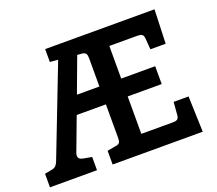

<svg xmlns="http://www.w3.org/2000/svg" viewBox="-120 -886 1186 1051"><g transform="rotate(-20 473.0 -360.0)"><path d="M236 -645 283 -641 86 -132C73 -97 64 -90 39 -86L2 -79V0H276V-77L227 -86C209 -89 199 -97 199 -112C199 -120 201 -126 204 -133L275 -322H445V-127C445 -102 441 -92 416 -89L367 -80V0H892L885 -208H798L792 -133C790 -108 778 -104 754 -104H572V-322H770V-426H572V-616H734C758 -616 770 -612 772 -587L777 -522H866L873 -720H236ZM445 -426H314L390 -630L416 -628C441 -626 445 -613 445 -588Z"/></g></svg>

Font: Enriqueta
Style: Bold
Weight: 700
Designer: Viviana Monsalve, Gustavo Ibarra
Foundry: Viviana Monsalve, Gustavo Ibarra
Version: Version 1.002